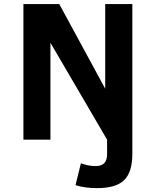

<svg xmlns="http://www.w3.org/2000/svg" viewBox="-20 -696 793 957"><path d="M464.4 241.7Q403.3 241.7 356.4 227.1L383.3 117.7Q419.4 131.8 457.5 131.8Q513.7 131.8 513.7 73.2V0L231.4 -482.9V0H96.7V-675.8H275.4L504.4 -253.9V-675.8H639.6V70.8Q639.6 162.6 598.6 202.1Q557.6 241.7 464.4 241.7Z"/></svg>

Font: Cadman
Style: Bold
Weight: 700
Designer: Paul James MIller
Foundry: High-Logic / Made with FontCreator
Version: Version 2.114;March 28, 2021;FontCreator 13.0.0.2683 64-bit